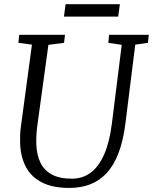

<svg xmlns="http://www.w3.org/2000/svg" viewBox="-20 -914 752 944"><path d="M645 -694.5 596.5 -306Q585.5 -220 562 -159.5Q538.5 -99 503.2 -61.8Q468 -24.5 422.2 -7.2Q376.5 10 321 10Q240 10 187.2 -16.5Q134.5 -43 108 -92Q81.5 -141 79 -208.5Q78.5 -227 79 -247.8Q79.5 -268.5 82.5 -290L137 -694.5L70.5 -703.5L74.5 -743H299.5L295 -703.5L218 -693.5L163.5 -296.5Q160 -270 159 -247.5Q158 -225 158.5 -204Q160.5 -152.5 178.8 -114.5Q197 -76.5 234.8 -56Q272.5 -35.5 333.5 -35.5Q386 -35.5 425.8 -65Q465.5 -94.5 492 -154.5Q518.5 -214.5 530 -306L578.5 -693.5L512.5 -703.5L516.5 -743H711.5L707.5 -703.5ZM302.5 -893.5H569.5L561 -832.5H294.5Z"/></svg>

Font: Merriweather 20pt Light
Style: Italic
Weight: 300
Italic angle: -7.8°
Version: Version 2.101